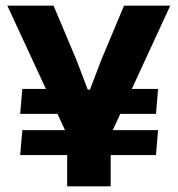

<svg xmlns="http://www.w3.org/2000/svg" viewBox="-20 -659 628 679"><path d="M327.5 -256.2 350.9 -344.5H539L531.6 -256.2ZM59 -198.8H539L531.6 -110.6H51.3ZM235.1 -344.5 259.4 -256.2H51.3L59 -344.5ZM224.5 -167.2 5.9 -639H169.4L250.5 -446.6L290.3 -342.1H298.2L338 -446.6L418.6 -639H582.1L364.3 -167.2ZM217.5 0V-307.6H371.4V0Z"/></svg>

Font: Anek Bangla Medium
Style: Regular
Weight: 500
Designer: Sulekha Rajkumar (Bangla), Yesha Goshar (Latin)
Foundry: Ek Type
Version: Version 1.003